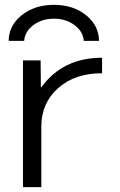

<svg xmlns="http://www.w3.org/2000/svg" viewBox="-20 -767 492 787"><path d="M15.6 -599.6Q15.6 -661.1 68.4 -704.1Q121.1 -747.1 201.2 -747.1Q281.2 -747.1 333.5 -704.1Q385.7 -661.1 385.7 -599.6H323.2Q321.3 -636.7 286.1 -663.6Q251 -690.4 201.2 -690.4Q151.4 -690.4 116.2 -663.6Q81.1 -636.7 79.1 -599.6ZM74.2 0V-519.5H146.5L147.5 -409.2H149.4Q237.3 -530.3 398.4 -530.3V-466.8Q287.1 -466.8 218.3 -405.8Q149.4 -344.7 149.4 -248V0Z"/></svg>

Font: GenEi M Gothic v2 Regular
Style: Regular
Weight: 400
Version: Version 2.0